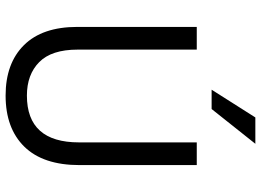

<svg xmlns="http://www.w3.org/2000/svg" viewBox="-143 -780 931 685"><g transform="rotate(90 322.5 -437.5)"><path d="M569 -256Q569 -126 503.5 -59Q438 8 321 8Q206 8 141 -57.5Q76 -123 76 -248V-674H157V-249Q157 -156 201.5 -112Q246 -68 321 -68Q488 -68 488 -254V-674H569ZM369 -727H300L399 -883H493Z"/></g></svg>

Font: Hind Madurai
Style: Regular
Weight: 400
Designer: Jyotish Sonowal
Foundry: Indian Type Foundry
Version: Version 1.001;PS 1.0;hotconv 1.0.86;makeotf.lib2.5.63406; tt